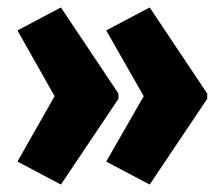

<svg xmlns="http://www.w3.org/2000/svg" viewBox="-20 -539 600 517"><path d="M538 -273V-287L383 -519L266 -457L367 -280L266 -104L383 -42ZM299 -273V-287L144 -519L27 -457L127 -280L27 -104L144 -42Z"/></svg>

Font: Noto Sans Myanmar UI ExtraCondensed Black
Style: Regular
Weight: 900
Width: 2
Designer: Monotype Design Team
Foundry: Monotype Imaging Inc.
Version: Version 2.103